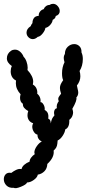

<svg xmlns="http://www.w3.org/2000/svg" viewBox="-25 -789 473 1006"><path d="M338 -161Q340 -121 317 -111Q315 -95 303 -77Q291 -59 277 -53Q277 -49 275.5 -36.5Q274 -24 269.5 -16Q265 -8 256 0Q261 35 223 70Q222 94 207.5 108.5Q193 123 173 126Q171 140 152.5 153.5Q134 167 117 167Q113 178 84.5 189.5Q56 201 47 195Q23 197 9 183Q-5 169 -5 150Q-5 136 3 126Q11 116 26 116Q31 116 34 117Q62 96 79 96Q85 96 88 97Q90 85 102 74.5Q114 64 130 58Q130 48 138 37Q146 26 157 19Q155 13 155 10Q155 -5 168 -23.5Q181 -42 194 -47Q171 -59 171 -84Q161 -85 152.5 -98Q144 -111 144 -126Q144 -135 149 -143Q134 -148 126.5 -159Q119 -170 119 -185Q119 -196 123 -207Q109 -215 101.5 -224Q94 -233 95 -245Q80 -255 80 -276Q80 -286 83 -295Q58 -322 58 -353Q58 -362 59 -367Q45 -374 38 -386.5Q31 -399 31 -415Q31 -430 37 -443Q11 -461 11 -483Q11 -508 33 -523Q42 -529 53 -529Q68 -529 80.5 -518Q93 -507 99 -491Q108 -483 114 -466Q120 -449 120 -434Q120 -425 119 -422Q149 -390 149 -360Q149 -356 147 -346Q160 -339 166 -325.5Q172 -312 170 -298Q180 -290 184.5 -278Q189 -266 187 -254Q196 -254 203.5 -240.5Q211 -227 209 -213Q222 -206 226 -194.5Q230 -183 228 -167Q241 -163 241 -142Q244 -159 248 -167Q252 -175 260 -184Q258 -194 258 -197Q258 -208 262 -214.5Q266 -221 273 -222Q269 -241 283 -259Q280 -265 280 -271Q280 -278 286.5 -286.5Q293 -295 295 -298Q289 -316 289 -328Q289 -338 293 -347Q297 -356 306 -369Q300 -381 300 -405Q300 -437 313 -463Q309 -477 309 -485Q309 -497 315 -506Q315 -530 330 -544Q345 -558 364 -558Q380 -558 391.5 -546.5Q403 -535 402 -514Q409 -500 409 -480Q409 -444 392 -417Q396 -404 396 -389Q396 -364 378 -341Q379 -333 382 -322Q385 -311 385 -304Q385 -289 375 -278Q380 -264 354 -219Q358 -207 358 -200Q358 -192 355 -184Q351 -171 338 -161ZM173 -596Q160 -584 147 -584Q134 -584 124 -594Q114 -604 114 -618Q114 -638 136 -652Q137 -658 145 -668Q145 -683 152.5 -694Q160 -705 178 -706Q177 -718 184.5 -728Q192 -738 204 -741Q207 -750 215.5 -756.5Q224 -763 234 -763Q243 -769 253 -769Q267 -769 277.5 -757Q288 -745 288 -731Q288 -712 267 -705Q266 -692 251 -685Q250 -672 238 -658.5Q226 -645 213 -643Q211 -629 198 -613Q185 -597 173 -596Z"/></svg>

Font: Pangolin
Style: Regular
Weight: 400
Designer: Kevin Burke
Foundry: Google, Inc.
Version: Version 1.101